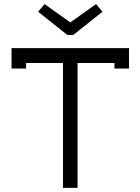

<svg xmlns="http://www.w3.org/2000/svg" viewBox="-20 -913 682 933"><path d="M323.2 -805.2 446.8 -893.1 478 -856 335.9 -743.2H307.1L165 -856L196.8 -893.1L319.8 -805.2ZM36.1 -679.2H606.9V-580.1H536.1V-606.9H356.9V0H286.1V-606.9H106.9V-580.1H36.1Z"/></svg>

Font: Rawengulk
Style: Bold
Weight: 700
Version: Version 0.92